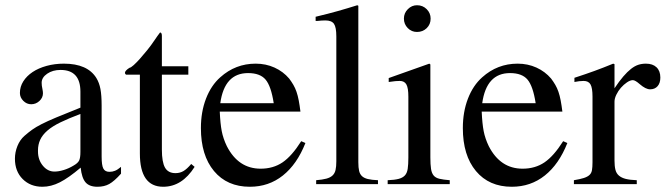

<svg xmlns="http://www.w3.org/2000/svg" viewBox="-20 -703 2541 733"><path d="M442 -40Q416 -11 397 -0.5Q378 10 352 10Q321 10 306.5 -7Q292 -24 288 -63Q242 -24 208.5 -7Q175 10 142 10Q96 10 66.5 -19.5Q37 -49 37 -97Q37 -122 46.5 -145.5Q56 -169 73 -184Q89 -198 103 -208Q117 -218 138.5 -229Q160 -240 194.5 -254.5Q229 -269 287 -292V-353Q287 -436 211 -436Q181 -436 160 -421.5Q139 -407 139 -387Q139 -376 142 -363Q143 -358 143.5 -354Q144 -350 144 -347Q144 -330 130.5 -317.5Q117 -305 99 -305Q82 -305 69 -318Q56 -331 56 -348Q56 -372 69 -392.5Q82 -413 104.5 -428Q127 -443 158 -451.5Q189 -460 224 -460Q314 -460 348 -405Q359 -387 363.5 -363Q368 -339 368 -300V-105Q368 -72 374.5 -59.5Q381 -47 398 -47Q409 -47 419 -51Q429 -55 442 -66ZM287 -268Q242 -251 211 -236Q180 -221 161 -204.5Q142 -188 133.5 -169.5Q125 -151 125 -129V-125Q125 -93 143.5 -70.5Q162 -48 188 -48Q204 -48 223.5 -54Q243 -60 261 -71Q277 -80 282 -90Q287 -100 287 -123Z M699 -418H598V-132Q598 -84 610 -63Q622 -42 650 -42Q667 -42 680.5 -50Q694 -58 710 -77L723 -66Q675 10 603 10Q514 10 514 -117V-418H461Q457 -421 457 -425Q457 -433 474 -444Q480 -445 490.5 -454.5Q501 -464 514 -478.5Q527 -493 542 -511.5Q557 -530 571 -551Q576 -559 581 -565.5Q586 -572 591 -579Q598 -579 598 -566V-450H699Z M1146 -157Q1114 -76 1060 -33Q1006 10 934 10Q847 10 797 -50Q747 -110 747 -214Q747 -276 766.5 -326.5Q786 -377 821 -408Q879 -460 956 -460Q995 -460 1028 -445Q1061 -430 1084 -403Q1093 -391 1100 -379Q1107 -367 1112 -352.5Q1117 -338 1120.5 -319.5Q1124 -301 1127 -277H819Q821 -231 826.5 -202.5Q832 -174 846 -145Q890 -59 975 -59Q1023 -59 1058.5 -83Q1094 -107 1130 -164ZM1025 -309Q1015 -374 994 -399Q973 -424 927 -424Q837 -424 821 -309Z M1185 -639Q1211 -645 1231.5 -650.5Q1252 -656 1270.5 -661Q1289 -666 1306.5 -671.5Q1324 -677 1344 -683L1348 -681V-84Q1348 -63 1351 -50.5Q1354 -38 1362 -30.5Q1370 -23 1384.5 -19.5Q1399 -16 1423 -15V0H1187V-15Q1211 -17 1226 -21Q1241 -25 1249.5 -33Q1258 -41 1261 -54Q1264 -67 1264 -87V-564Q1264 -599 1255 -612Q1246 -625 1222 -625Q1216 -625 1207.5 -624.5Q1199 -624 1191 -623H1185Z M1623 -457V-102Q1623 -75 1625.5 -58.5Q1628 -42 1635.5 -33Q1643 -24 1657.5 -20.5Q1672 -17 1697 -15V0H1460V-15Q1486 -16 1501.5 -20Q1517 -24 1525.5 -33Q1534 -42 1536.5 -58.5Q1539 -75 1539 -102V-334Q1539 -367 1531.5 -380.5Q1524 -394 1506 -394Q1490 -394 1472 -391L1464 -390V-405L1619 -460ZM1572 -683Q1594 -683 1609 -668Q1624 -653 1624 -632Q1624 -610 1609 -595.5Q1594 -581 1572 -581Q1551 -581 1536.5 -596Q1522 -611 1522 -632Q1522 -653 1537 -668Q1552 -683 1572 -683Z M2146 -157Q2114 -76 2060 -33Q2006 10 1934 10Q1847 10 1797 -50Q1747 -110 1747 -214Q1747 -276 1766.5 -326.5Q1786 -377 1821 -408Q1879 -460 1956 -460Q1995 -460 2028 -445Q2061 -430 2084 -403Q2093 -391 2100 -379Q2107 -367 2112 -352.5Q2117 -338 2120.5 -319.5Q2124 -301 2127 -277H1819Q1821 -231 1826.5 -202.5Q1832 -174 1846 -145Q1890 -59 1975 -59Q2023 -59 2058.5 -83Q2094 -107 2130 -164ZM2025 -309Q2015 -374 1994 -399Q1973 -424 1927 -424Q1837 -424 1821 -309Z M2173 -406Q2195 -413 2213.5 -419.5Q2232 -426 2249 -432Q2266 -438 2283.5 -445Q2301 -452 2321 -460L2326 -458V-366Q2344 -393 2359.5 -411Q2375 -429 2389 -440Q2403 -451 2416.5 -455.5Q2430 -460 2446 -460Q2472 -460 2486.5 -446Q2501 -432 2501 -407Q2501 -386 2490.5 -374Q2480 -362 2462 -362Q2445 -362 2422 -382Q2405 -397 2396 -397Q2386 -397 2373.5 -388.5Q2361 -380 2350.5 -368Q2340 -356 2333 -341.5Q2326 -327 2326 -315V-90Q2326 -69 2329.5 -55Q2333 -41 2343 -32.5Q2353 -24 2369 -20Q2385 -16 2411 -15V0H2171V-15Q2195 -19 2209 -23.5Q2223 -28 2230.5 -35Q2238 -42 2240 -53.5Q2242 -65 2242 -84V-334Q2242 -367 2234.5 -380.5Q2227 -394 2208 -394Q2192 -394 2173 -390Z"/></svg>

Font: Klingon pIqaD Mandel
Style: Regular
Weight: 400
Width: 0
Designer: Mike Neff (qa'vaj)
Foundry: Mike Neff and Michael Everson
Version: Version 2.003